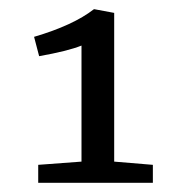

<svg xmlns="http://www.w3.org/2000/svg" viewBox="-20 -595 398 417"><path d="M63 -198V-237L157 -244V-496Q127 -484 65 -473L54 -515Q139 -540 184 -575H185L228 -567V-244L312 -237V-198Z"/></svg>

Font: Aikya Medium
Style: Regular
Weight: 500
Designer: Neelakash Kshetrimayum (Latin subset based on Merriweather by Eben Sorkin)
Foundry: Brand New Type
Version: Version 1.00 b005